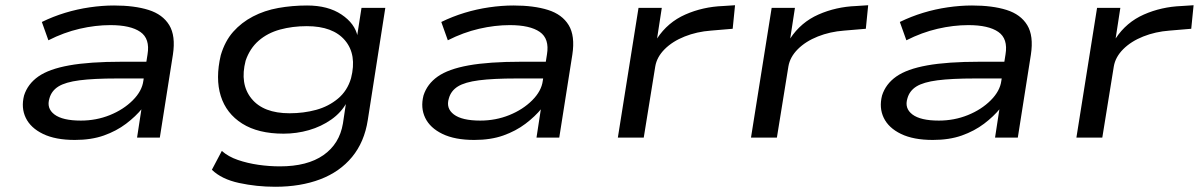

<svg xmlns="http://www.w3.org/2000/svg" viewBox="-20 -526 4583 734"><path d="M266 9Q192 9 144.5 -14Q97 -37 78.5 -75.5Q60 -114 72 -161Q86 -205 126.5 -233.5Q167 -262 244.5 -276Q322 -290 446 -290H560L550 -226H427Q338 -226 284 -219Q230 -212 203.5 -195.5Q177 -179 169 -150Q157 -112 188 -88.5Q219 -65 289 -65Q348 -65 400 -86Q452 -107 487.5 -142.5Q523 -178 528 -217L544 -318Q554 -378 516.5 -404Q479 -430 402 -430Q345 -430 284.5 -416Q224 -402 165 -372L140 -442Q183 -463 229 -477Q275 -491 323 -498Q371 -505 416 -505Q494 -505 548 -488Q602 -471 627 -430Q652 -389 641 -317L591 0H504L521 -111L524 -112Q499 -81 462 -53Q425 -25 377 -8Q329 9 266 9Z M1032 188Q961 188 894 173.5Q827 159 790 123L828 51Q853 73 889.5 85.5Q926 98 967.5 104Q1009 110 1050 110Q1155 110 1216.5 67Q1278 24 1291 -54L1303 -134L1306 -135Q1285 -96 1246.5 -69Q1208 -42 1161 -28.5Q1114 -15 1064 -15Q967 -15 906 -53.5Q845 -92 824 -159Q803 -226 824 -315Q840 -369 871.5 -404.5Q903 -440 947 -463Q991 -486 1044 -495.5Q1097 -505 1154 -505Q1234 -505 1285.5 -470.5Q1337 -436 1347 -387H1345L1362 -496H1453L1386 -67Q1373 17 1326 74Q1279 131 1204 159.5Q1129 188 1032 188ZM1087 -93Q1141 -93 1188.5 -106Q1236 -119 1272 -149Q1308 -179 1322 -227Q1345 -317 1299 -371.5Q1253 -426 1153 -426Q1098 -426 1050.5 -413Q1003 -400 969 -370.5Q935 -341 919 -294Q896 -205 941.5 -149Q987 -93 1087 -93Z M1793 9Q1719 9 1671.5 -14Q1624 -37 1605.5 -75.5Q1587 -114 1599 -161Q1613 -205 1653.5 -233.5Q1694 -262 1771.5 -276Q1849 -290 1973 -290H2087L2077 -226H1954Q1865 -226 1811 -219Q1757 -212 1730.5 -195.5Q1704 -179 1696 -150Q1684 -112 1715 -88.5Q1746 -65 1816 -65Q1875 -65 1927 -86Q1979 -107 2014.5 -142.5Q2050 -178 2055 -217L2071 -318Q2081 -378 2043.5 -404Q2006 -430 1929 -430Q1872 -430 1811.5 -416Q1751 -402 1692 -372L1667 -442Q1710 -463 1756 -477Q1802 -491 1850 -498Q1898 -505 1943 -505Q2021 -505 2075 -488Q2129 -471 2154 -430Q2179 -389 2168 -317L2118 0H2031L2048 -111L2051 -112Q2026 -81 1989 -53Q1952 -25 1904 -8Q1856 9 1793 9Z M2342 0 2421 -496H2510L2492 -379Q2533 -441 2600 -470.5Q2667 -500 2744 -503L2790 -506L2781 -416L2698 -409Q2644 -405 2597.5 -386.5Q2551 -368 2521 -338Q2491 -308 2485 -272L2441 0Z M2851 0 2930 -496H3019L3001 -379Q3042 -441 3109 -470.5Q3176 -500 3253 -503L3299 -506L3290 -416L3207 -409Q3153 -405 3106.5 -386.5Q3060 -368 3030 -338Q3000 -308 2994 -272L2950 0Z M3546 9Q3472 9 3424.5 -14Q3377 -37 3358.5 -75.5Q3340 -114 3352 -161Q3366 -205 3406.5 -233.5Q3447 -262 3524.5 -276Q3602 -290 3726 -290H3840L3830 -226H3707Q3618 -226 3564 -219Q3510 -212 3483.5 -195.5Q3457 -179 3449 -150Q3437 -112 3468 -88.5Q3499 -65 3569 -65Q3628 -65 3680 -86Q3732 -107 3767.5 -142.5Q3803 -178 3808 -217L3824 -318Q3834 -378 3796.5 -404Q3759 -430 3682 -430Q3625 -430 3564.5 -416Q3504 -402 3445 -372L3420 -442Q3463 -463 3509 -477Q3555 -491 3603 -498Q3651 -505 3696 -505Q3774 -505 3828 -488Q3882 -471 3907 -430Q3932 -389 3921 -317L3871 0H3784L3801 -111L3804 -112Q3779 -81 3742 -53Q3705 -25 3657 -8Q3609 9 3546 9Z M4095 0 4174 -496H4263L4245 -379Q4286 -441 4353 -470.5Q4420 -500 4497 -503L4543 -506L4534 -416L4451 -409Q4397 -405 4350.5 -386.5Q4304 -368 4274 -338Q4244 -308 4238 -272L4194 0Z"/></svg>

Font: Nunito Sans 7pt Expanded
Style: Italic
Weight: 400
Width: 7
Italic angle: -9°
Designer: Vernon Adams
Foundry: Vernon Adams
Version: Version 3.101;gftools[0.9.27]